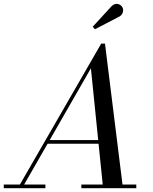

<svg xmlns="http://www.w3.org/2000/svg" viewBox="-65 -995 810 1015"><path d="M29 0 470 -764.5H490L585 0H480L415.5 -634L51.5 0ZM-45 0V-19.5H175V0ZM365 0V-19.5H655.5V0ZM182 -235V-254.5H514.5V-235ZM437 -840.5 425 -853.5 525.5 -963Q533.5 -970.5 541.8 -973Q550 -975.5 557.8 -974Q565.5 -972.5 571.8 -968Q578 -963.5 581.5 -957.5Q586.5 -949.5 586 -939.8Q585.5 -930 580.8 -921.8Q576 -913.5 568 -908.5Z"/></svg>

Font: Bodoni Moda SC 11pt
Style: Italic
Weight: 400
Italic angle: -13°
Version: Version 2.005